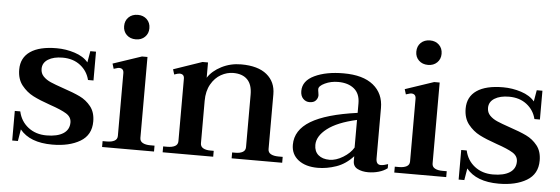

<svg xmlns="http://www.w3.org/2000/svg" viewBox="-47 -825 2845 976"><g transform="rotate(5 1376.0 -337.5)"><path d="M79 -53 69 7H40V-144H68Q79 -94 117.5 -64Q156 -34 211 -34Q266 -34 296.5 -53.5Q327 -73 327 -110Q327 -138 300 -154.5Q273 -171 217 -190Q162 -209 128 -226.5Q94 -244 69 -275.5Q44 -307 44 -356Q44 -416 90.5 -448Q137 -480 225 -480Q272 -480 317 -465.5Q362 -451 386 -422L396 -480H425V-333H397Q386 -378 349.5 -406.5Q313 -435 259 -435Q213 -435 185 -417.5Q157 -400 157 -369Q157 -346 172 -330.5Q187 -315 210 -305Q233 -295 274 -281Q328 -263 361.5 -247Q395 -231 418.5 -201.5Q442 -172 442 -125Q442 -56 386.5 -23Q331 10 244 10Q130 10 79 -53Z M556 -622Q556 -650 574 -667.5Q592 -685 621 -685Q649 -685 667 -667.5Q685 -650 685 -622Q685 -595 667 -577.5Q649 -560 621 -560Q592 -560 574 -577.5Q556 -595 556 -622ZM498 -30H519Q544 -30 558.5 -38Q573 -46 573 -63V-383Q573 -408 549 -408Q544 -408 535.5 -405Q527 -402 522 -401L514 -427L660 -476H688V-63Q688 -46 702.5 -38Q717 -30 741 -30H763V0H498Z M1417 -30V0H1159V-30H1176Q1199 -30 1213 -38Q1227 -46 1227 -63V-331Q1227 -382 1202 -407.5Q1177 -433 1130 -433Q1098 -433 1067.5 -416Q1037 -399 1017 -364Q997 -329 997 -279V-63Q997 -46 1011 -38Q1025 -30 1048 -30H1065V0H807V-30H828Q853 -30 867.5 -38Q882 -46 882 -63V-382Q882 -406 858 -406Q850 -406 831 -399L823 -425L969 -475H997V-397Q1020 -433 1066 -456.5Q1112 -480 1166 -480Q1252 -480 1297 -443Q1342 -406 1342 -343V-63Q1342 -46 1356.5 -38Q1371 -30 1396 -30Z M1463 -96Q1463 -171 1540 -217.5Q1617 -264 1777 -286V-334Q1777 -384 1746.5 -409Q1716 -434 1665 -434Q1628 -434 1597.5 -419.5Q1567 -405 1567 -389Q1567 -382 1569 -372.5Q1571 -363 1571 -358Q1571 -343 1560.5 -331Q1550 -319 1528 -319Q1509 -319 1495.5 -333Q1482 -347 1482 -372Q1482 -424 1541 -452Q1600 -480 1689 -480Q1788 -480 1840.5 -437.5Q1893 -395 1893 -321V-64Q1893 -32 1917 -32Q1932 -32 1954 -40V-19Q1936 -5 1910 2.5Q1884 10 1856 10Q1825 10 1802 -1.5Q1779 -13 1779 -41V-65Q1741 -23 1693 -6.5Q1645 10 1599 10Q1537 10 1500 -18.5Q1463 -47 1463 -96ZM1777 -109V-250Q1678 -228 1627.5 -189Q1577 -150 1577 -105Q1577 -72 1598 -54Q1619 -36 1655 -36Q1688 -36 1724 -58Q1760 -80 1777 -109Z M2047 -622Q2047 -650 2065 -667.5Q2083 -685 2112 -685Q2140 -685 2158 -667.5Q2176 -650 2176 -622Q2176 -595 2158 -577.5Q2140 -560 2112 -560Q2083 -560 2065 -577.5Q2047 -595 2047 -622ZM1989 -30H2010Q2035 -30 2049.5 -38Q2064 -46 2064 -63V-383Q2064 -408 2040 -408Q2035 -408 2026.5 -405Q2018 -402 2013 -401L2005 -427L2151 -476H2179V-63Q2179 -46 2193.5 -38Q2208 -30 2232 -30H2254V0H1989Z M2357 -53 2347 7H2318V-144H2346Q2357 -94 2395.5 -64Q2434 -34 2489 -34Q2544 -34 2574.5 -53.5Q2605 -73 2605 -110Q2605 -138 2578 -154.5Q2551 -171 2495 -190Q2440 -209 2406 -226.5Q2372 -244 2347 -275.5Q2322 -307 2322 -356Q2322 -416 2368.5 -448Q2415 -480 2503 -480Q2550 -480 2595 -465.5Q2640 -451 2664 -422L2674 -480H2703V-333H2675Q2664 -378 2627.5 -406.5Q2591 -435 2537 -435Q2491 -435 2463 -417.5Q2435 -400 2435 -369Q2435 -346 2450 -330.5Q2465 -315 2488 -305Q2511 -295 2552 -281Q2606 -263 2639.5 -247Q2673 -231 2696.5 -201.5Q2720 -172 2720 -125Q2720 -56 2664.5 -23Q2609 10 2522 10Q2408 10 2357 -53Z"/></g></svg>

Font: Taviraj Medium
Style: Regular
Weight: 500
Designer: Katatrad Team
Foundry: CadsonDemak
Version: Version 1.030